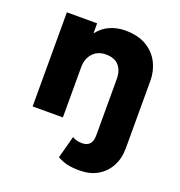

<svg xmlns="http://www.w3.org/2000/svg" viewBox="-134 -639 919 978"><g transform="rotate(20 325.0 -150.0)"><path d="M404 225Q364.5 225 337.2 218.8Q310 212.5 282.5 197.5L315 76.5Q327.5 83.5 340 86.8Q352.5 90 368.5 90Q423 90 423 27V-277.5Q423 -323.5 399.5 -350Q376 -376.5 329.5 -376.5Q285 -376.5 258.5 -347.5Q232 -318.5 232 -272.5V0H68V-510H232V-456Q260.5 -492 298.8 -508.5Q337 -525 379.5 -525Q451 -525 497 -496.8Q543 -468.5 565 -423.8Q587 -379 587 -329V37.5Q587 93.5 564 135.8Q541 178 500 201.5Q459 225 404 225Z"/></g></svg>

Font: Geologica
Style: Bold
Weight: 700
Designer: Sindre Bremnes, Frode Helland
Foundry: Monokrom Skriftforlag AS
Version: Version 1.010; ttfautohint (v1.8.4.7-5d5b);gftools[0.9.28]